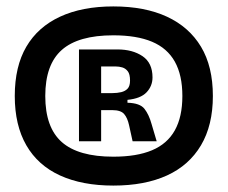

<svg xmlns="http://www.w3.org/2000/svg" viewBox="-20 -731 709 598"><path d="M333 -153Q236 -153 167 -184.5Q98 -216 62 -278.5Q26 -341 26 -432Q26 -524 62 -585.5Q98 -647 167 -679Q236 -711 333 -711Q431 -711 500 -679Q569 -647 606 -585.5Q643 -524 643 -432Q643 -341 606 -278.5Q569 -216 500 -184.5Q431 -153 333 -153ZM333 -243Q406 -243 453.5 -263Q501 -283 524.5 -325Q548 -367 548 -432Q548 -497 524.5 -539Q501 -581 453.5 -601Q406 -621 333 -621Q224 -621 172.5 -575.5Q121 -530 121 -432Q121 -334 172.5 -288.5Q224 -243 333 -243ZM226 -291V-577H346Q393 -577 424 -556Q455 -535 455 -490Q455 -463 436.5 -443.5Q418 -424 377 -420V-411Q416 -410 430 -392Q444 -374 452 -345L468 -291H393L382 -341Q377 -364 366.5 -376Q356 -388 330 -388H295V-291ZM295 -441H330Q345 -441 357.5 -444Q370 -447 377.5 -455Q385 -463 385 -480Q385 -500 378 -509Q371 -518 361 -521Q351 -524 340 -524H295Z"/></svg>

Font: Bricolage Grotesque 20pt SemiBold
Style: Regular
Weight: 600
Version: Version 1.001;gftools[0.9.33.dev8+g029e19f]